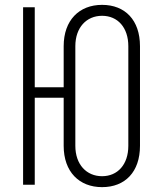

<svg xmlns="http://www.w3.org/2000/svg" viewBox="-20 -760 640 790"><path d="M400 10C495 10 556 -53 556 -160V-570C556 -677 495 -740 400 -740C306 -740 242 -677 242 -570V-401H123V-730H75V0H123V-358H242V-160C242 -53 306 10 400 10ZM400 -35C336 -35 290 -83 290 -160V-570C290 -647 336 -695 400 -695C464 -695 508 -647 508 -570V-160C508 -83 464 -35 400 -35Z"/></svg>

Font: JetBrains Mono Thin
Style: Regular
Weight: 100
Monospace: yes
Designer: Philipp Nurullin, Konstantin Bulenkov
Foundry: JetBrains
Version: Version 2.305